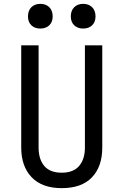

<svg xmlns="http://www.w3.org/2000/svg" viewBox="-20 -965 640 995"><path d="M300 10Q198 10 144 -46.5Q90 -103 90 -200V-730H180V-200Q180 -140 209.5 -105Q239 -70 300 -70Q360 -70 390 -105Q420 -140 420 -200V-730H510V-200Q510 -102 456.5 -46Q403 10 300 10ZM411 -817Q382 -817 364.5 -834Q347 -851 347 -880Q347 -910 364.5 -927.5Q382 -945 411 -945Q440 -945 457.5 -927.5Q475 -910 475 -880Q475 -851 457.5 -834Q440 -817 411 -817ZM189 -817Q160 -817 142.5 -834Q125 -851 125 -880Q125 -910 142.5 -927.5Q160 -945 189 -945Q218 -945 235.5 -927.5Q253 -910 253 -880Q253 -851 235.5 -834Q218 -817 189 -817Z"/></svg>

Font: JetBrainsMonoNL NF
Style: Regular
Weight: 400
Designer: Philipp Nurullin, Konstantin Bulenkov
Foundry: JetBrains
Version: Version 2.304; ttfautohint (v1.8.4.7-5d5b);Nerd Fonts 3.2.1